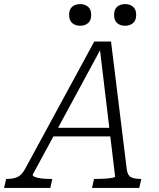

<svg xmlns="http://www.w3.org/2000/svg" viewBox="-72 -919 778 939"><path d="M191 -294H480L481 -252H171ZM415 -692 427 -691 88 -65Q87 -59 98 -54Q109 -49 128.5 -46.5Q148 -44 171 -44H184L174 0H-52L-42 -44H-36Q-7 -44 14 -53.5Q35 -63 53 -97L389 -716H471L548 -91Q552 -61 568.5 -52.5Q585 -44 614 -44H619L609 0H378L388 -44H401Q425 -44 445 -45.5Q465 -47 478 -49.5Q491 -52 491 -55ZM320 -793Q297 -793 281.5 -806Q266 -819 266 -846Q266 -873 281 -886Q296 -899 320 -899Q343 -899 358.5 -886Q374 -873 374 -846Q374 -819 358.5 -806Q343 -793 320 -793ZM540 -793Q516 -793 501 -806Q486 -819 486 -846Q486 -873 501 -886Q516 -899 540 -899Q563 -899 578.5 -886Q594 -873 594 -846Q594 -819 578.5 -806Q563 -793 540 -793Z"/></svg>

Font: Roboto Serif 20pt ExtraLight
Style: Italic
Weight: 250
Italic angle: -10°
Version: Version 1.007